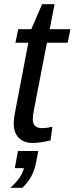

<svg xmlns="http://www.w3.org/2000/svg" viewBox="-20 -666 353 908"><path d="M134 10Q92 10 68.5 -14.5Q45 -39 45 -81Q45 -95 47 -110.5Q49 -126 53 -145L114 -464H53L66 -528H128L179 -646H238L215 -528H313L300 -464H202L141 -149Q135 -120 135 -103Q135 -60 179 -60Q201 -60 228 -67L219 -2Q169 10 134 10ZM29 222Q84 173 93 129H50L65 48H161L151 100Q143 142 126.5 170.5Q110 199 86 222Z"/></svg>

Font: Libra Sans Modern
Style: Italic
Weight: 400
Italic angle: -12°
Foundry: Stefan Peev, Context Ltd
Version: Version 1.000